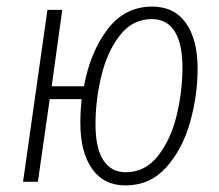

<svg xmlns="http://www.w3.org/2000/svg" viewBox="-20 -552 666 583"><path d="M580 -344Q580 -260 556.5 -178.5Q533 -97 484 -43Q435 11 361 11Q295 11 259.5 -39.5Q224 -90 224 -178Q224 -218 228 -251H131L95 0H50L124 -522H169L137 -290H235Q254 -394 306.5 -463Q359 -532 442 -532Q509 -532 544.5 -482Q580 -432 580 -344ZM534 -347Q534 -419 510.5 -456.5Q487 -494 441 -494Q382 -494 343.5 -444Q305 -394 287.5 -320.5Q270 -247 270 -175Q270 -103 293.5 -66Q317 -29 362 -29Q421 -29 460 -79Q499 -129 516.5 -202Q534 -275 534 -347Z"/></svg>

Font: Fira Sans Extra Condensed ExtraLight
Style: Italic
Weight: 275
Width: 3
Italic angle: -8°
Designer: Carrois Corporate & Edenspiekermann AG
Foundry: Carrois Corporate GbR & Edenspiekermann AG
Version: Version 4.203